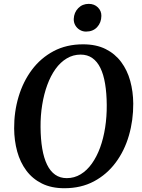

<svg xmlns="http://www.w3.org/2000/svg" viewBox="-20 -988 755 1018"><path d="M321 10Q252.5 10 202.2 -15Q152 -40 119.5 -83.8Q87 -127.5 71.2 -184.8Q55.5 -242 55 -307Q54.5 -395 78.5 -475.2Q102.5 -555.5 149.2 -618Q196 -680.5 264.2 -716.8Q332.5 -753 420.5 -753Q490 -753 540 -728Q590 -703 622.5 -659.2Q655 -615.5 670.5 -559Q686 -502.5 686.5 -439Q687 -350.5 663.5 -269.5Q640 -188.5 593.2 -125.8Q546.5 -63 478.2 -26.5Q410 10 321 10ZM334 -43.5Q374 -43.5 407.5 -63.8Q441 -84 467 -120.5Q493 -157 510.8 -205.5Q528.5 -254 537.5 -311.8Q546.5 -369.5 546 -431.5Q545.5 -494.5 537.2 -544Q529 -593.5 512.2 -627.8Q495.5 -662 469.5 -680.2Q443.5 -698.5 407.5 -698.5Q367.5 -698.5 333.8 -678.2Q300 -658 274.2 -622Q248.5 -586 230.8 -537.8Q213 -489.5 203.8 -432.5Q194.5 -375.5 195 -314Q195.5 -250 204 -200Q212.5 -150 229.5 -115Q246.5 -80 272.5 -61.8Q298.5 -43.5 334 -43.5ZM436 -820.5Q418.5 -820.5 403.2 -829.5Q388 -838.5 379.2 -853.8Q370.5 -869 371 -887.5Q372.5 -922 394.8 -944.8Q417 -967.5 450.5 -967.5Q480 -967.5 499 -948.8Q518 -930 517.5 -903.5Q517 -868 495 -844.2Q473 -820.5 436 -820.5Z"/></svg>

Font: Merriweather 24pt SemiBold
Style: Italic
Weight: 600
Italic angle: -7.8°
Version: Version 2.101